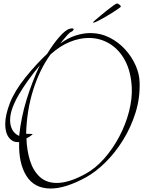

<svg xmlns="http://www.w3.org/2000/svg" viewBox="-20 -921 822 1103"><path d="M271 162Q177 162 131.5 89Q86 16 90 -105Q55 -101 32.5 -129Q10 -157 10 -208Q10 -259 36.5 -328Q63 -397 126 -476Q159 -517 190 -550.5Q221 -584 251 -612Q285 -668 321 -709Q357 -750 381 -756Q386 -757 389 -757.5Q392 -758 394 -758Q403 -758 403 -753Q403 -749 398.5 -744.5Q394 -740 389 -738Q382 -736 369 -722Q356 -708 344 -693Q332 -678 326 -671Q371 -703 414.5 -717Q458 -731 498 -731Q558 -731 609.5 -705Q661 -679 699 -637Q737 -595 759 -545.5Q781 -496 782 -448Q785 -358 758.5 -273.5Q732 -189 687 -116.5Q642 -44 586.5 11Q531 66 475 97Q357 162 271 162ZM307 130Q340 130 380.5 117.5Q421 105 469 79Q528 47 578 -9.5Q628 -66 665 -136Q702 -206 721 -279.5Q740 -353 737 -419Q732 -511 698 -574Q664 -637 609.5 -670Q555 -703 490 -703Q437 -703 380.5 -680Q324 -657 270 -608Q209 -524 171.5 -407Q134 -290 130 -153Q133 -152 136.5 -152Q140 -152 144 -152H155Q170 -152 166 -148Q148 -133 132 -126Q134 -58 152 0.5Q170 59 208 94.5Q246 130 307 130ZM90 -140Q101 -247 133.5 -351.5Q166 -456 209 -546Q192 -526 174.5 -503.5Q157 -481 140 -457Q115 -422 91.5 -383Q68 -344 53 -305Q38 -266 38 -230Q38 -200 51 -175Q58 -162 68.5 -153.5Q79 -145 90 -140ZM518 -791Q514 -791 514 -793Q514 -794 526.5 -805Q539 -816 558.5 -832Q578 -848 598 -864Q618 -880 633 -890.5Q648 -901 652 -901Q657 -901 665.5 -895Q674 -889 674 -883Q674 -881 660 -871Q646 -861 624.5 -847.5Q603 -834 580.5 -821Q558 -808 540.5 -799.5Q523 -791 518 -791Z"/></svg>

Font: Inspiration
Style: Regular
Weight: 400
Designer: Robert E. Leuschke
Foundry: Robert E. Leuschke
Version: Version 2.010; ttfautohint (v1.8.3)